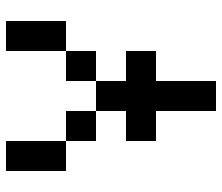

<svg xmlns="http://www.w3.org/2000/svg" viewBox="-70 -670 740 640"><g transform="rotate(-90 300.0 -350.0)"><path d="M250 0H350V-200H450V-300H350V-400H250V-300H150V-200H250ZM50 -500H150V-700H50ZM150 -400H250V-500H150ZM350 -400H450V-500H350ZM450 -500H550V-700H450Z"/></g></svg>

Font: LS-VG5000
Style: Regular
Weight: 400
Designer: Justin Bihan, 2021
Foundry: Justin Bihan, 2021
Version: Version 1.000;Glyphs 3.1.2 (3151)